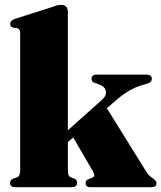

<svg xmlns="http://www.w3.org/2000/svg" viewBox="-20 -775 668 795"><path d="M44 0Q21.5 0 21.5 -18Q21.5 -30 36 -36L50.5 -40.5Q63.5 -45 63.5 -71V-637.5Q63.5 -655.5 50.5 -658.5L35.5 -660.5Q22 -663.5 22 -676.5Q22 -689 40.5 -696.5L188.5 -743.5Q205 -749.5 214.2 -752.2Q223.5 -755 233 -755Q246.5 -755 253.8 -747.2Q261 -739.5 261 -727.5V-235.5L402 -361.5Q423 -380.5 418 -399.5Q413 -418.5 387 -426.5L371.5 -432Q359 -436.5 359 -448.5Q359 -466 380.5 -466H587Q608.5 -466 608.5 -449Q608.5 -441.5 603.8 -436.2Q599 -431 584 -427Q547.5 -418 516.8 -400.5Q486 -383 452 -352.5L422.5 -327L586 -63.5Q592.5 -53.5 598.2 -48Q604 -42.5 612 -37.5Q628 -26.5 628 -16Q628 0 606.5 0H354Q334.5 0 334.5 -17.5Q334.5 -27.5 345.5 -33L359.5 -38Q368.5 -41.5 370.2 -47.8Q372 -54 364 -67L283 -206L261 -186.5V-71Q261 -56.5 263.8 -50Q266.5 -43.5 273.5 -40.5L288 -35.5Q299.5 -30 299.5 -19Q299.5 0 276.5 0Z"/></svg>

Font: Fraunces 72pt Black
Style: Regular
Weight: 900
Version: Version 1.000;[0bf87f6ff]